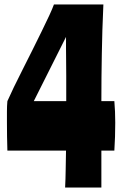

<svg xmlns="http://www.w3.org/2000/svg" viewBox="-20 -838 557 858"><path d="M442 -818Q439 -758 437.5 -703.5Q436 -649 435 -596.5Q434 -544 433.5 -492Q433 -440 433 -386H491Q493 -363 494 -339Q495 -315 495 -290Q495 -258 494 -226.5Q493 -195 491 -165H433V0H271Q273 -39 273.5 -80Q274 -121 275 -165H13Q12 -197 11.5 -228Q11 -259 11 -292Q11 -316 11 -340Q11 -364 13 -386Q24 -411 42 -448.5Q60 -486 81.5 -528Q103 -570 125 -614.5Q147 -659 166.5 -698.5Q186 -738 200.5 -769.5Q215 -801 221 -818ZM131 -386H276V-400Q276 -459 276 -498.5Q276 -538 275.5 -567.5Q275 -597 275 -621Q275 -645 275 -673Z"/></svg>

Font: Ranchers
Style: Regular
Weight: 400
Designer: Pablo Impallari, Brenda Gallo
Foundry: Pablo Impallari, Brenda Gallo
Version: Version 1.000; ttfautohint (v0.8) -G 200 -r 50